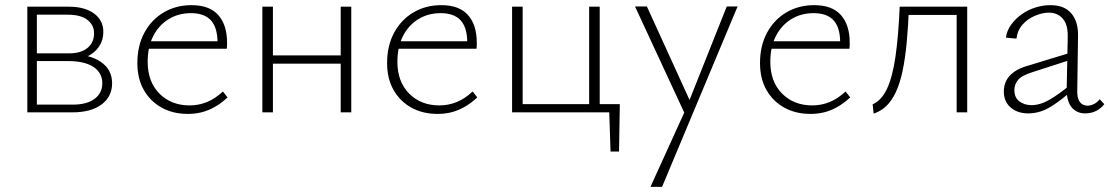

<svg xmlns="http://www.w3.org/2000/svg" viewBox="-20 -436 4308 745"><path d="M86 0V-410H247Q309 -410 345 -383.5Q381 -357 381 -312Q381 -280 364 -255Q347 -230 317 -216Q287 -202 245 -202L251 -226Q327 -226 371 -196Q415 -166 415 -113Q415 -61 374 -30.5Q333 0 260 0ZM123 -30H262Q317 -30 347 -52.5Q377 -75 377 -113Q377 -153 343 -176Q309 -199 244 -199H111V-229H249Q294 -229 319.5 -250Q345 -271 345 -307Q345 -339 319 -359Q293 -379 243 -379H123Z M709 6Q651 6 607 -18.5Q563 -43 538 -87Q513 -131 513 -191Q513 -259 540.5 -309.5Q568 -360 615.5 -388Q663 -416 723 -416Q793 -416 827 -377.5Q861 -339 861 -271Q861 -265 861 -259Q861 -253 860 -247H824V-271Q824 -329 798.5 -357Q773 -385 721 -385Q672 -385 634 -361.5Q596 -338 574.5 -296Q553 -254 553 -196Q553 -119 598.5 -73Q644 -27 716 -27Q751 -27 783 -40Q815 -53 845 -81L863 -58Q837 -34 811.5 -20Q786 -6 761 0Q736 6 709 6ZM542 -247 548 -276H853V-247Z M1302 0V-410H1343V0ZM998 0V-410H1039V0ZM1017 -189V-221H1323V-189Z M1678 6Q1620 6 1576 -18.5Q1532 -43 1507 -87Q1482 -131 1482 -191Q1482 -259 1509.5 -309.5Q1537 -360 1584.5 -388Q1632 -416 1692 -416Q1762 -416 1796 -377.5Q1830 -339 1830 -271Q1830 -265 1830 -259Q1830 -253 1829 -247H1793V-271Q1793 -329 1767.5 -357Q1742 -385 1690 -385Q1641 -385 1603 -361.5Q1565 -338 1543.5 -296Q1522 -254 1522 -196Q1522 -119 1567.5 -73Q1613 -27 1685 -27Q1720 -27 1752 -40Q1784 -53 1814 -81L1832 -58Q1806 -34 1780.5 -20Q1755 -6 1730 0Q1705 6 1678 6ZM1511 -247 1517 -276H1822V-247Z M2266 0V-410H2307V0ZM1986 0V-32H2287V0ZM1967 0V-410H2008V0ZM2285 0V-32H2385L2367 0ZM2349 152 2343 -32H2385L2382 152Z M2642 16 2444 -411H2490L2663 -32ZM2800 -411H2842L2549 289H2504L2644 -19Z M3125 6Q3067 6 3023 -18.5Q2979 -43 2954 -87Q2929 -131 2929 -191Q2929 -259 2956.5 -309.5Q2984 -360 3031.5 -388Q3079 -416 3139 -416Q3209 -416 3243 -377.5Q3277 -339 3277 -271Q3277 -265 3277 -259Q3277 -253 3276 -247H3240V-271Q3240 -329 3214.5 -357Q3189 -385 3137 -385Q3088 -385 3050 -361.5Q3012 -338 2990.5 -296Q2969 -254 2969 -196Q2969 -119 3014.5 -73Q3060 -27 3132 -27Q3167 -27 3199 -40Q3231 -53 3261 -81L3279 -58Q3253 -34 3227.5 -20Q3202 -6 3177 0Q3152 6 3125 6ZM2958 -247 2964 -276H3269V-247Z M3370 5 3366 -31Q3401 -47 3422 -92Q3443 -137 3454.5 -215.5Q3466 -294 3471 -410H3507Q3504 -331 3498 -269Q3492 -207 3482 -160Q3472 -113 3456.5 -79.5Q3441 -46 3420 -25.5Q3399 -5 3370 5ZM3692 0V-410H3733V0ZM3492 -378V-410H3710V-378Z M4191 4Q4157 4 4137.5 -20.5Q4118 -45 4119 -92L4123 -291Q4124 -325 4115 -345.5Q4106 -366 4089 -376.5Q4072 -387 4050 -387Q4026 -387 3997.5 -375.5Q3969 -364 3948.5 -341.5Q3928 -319 3924 -286L3883 -290Q3887 -318 3904 -341Q3921 -364 3945 -381Q3969 -398 3998 -407Q4027 -416 4056 -416Q4110 -416 4137 -384Q4164 -352 4163 -297L4160 -85Q4159 -56 4169.5 -41Q4180 -26 4200 -26Q4212 -26 4225 -32.5Q4238 -39 4247 -51L4265 -32Q4252 -15 4233 -5.5Q4214 4 4191 4ZM3970 4Q3928 4 3901.5 -19Q3875 -42 3875 -81Q3875 -104 3884.5 -123Q3894 -142 3915.5 -157.5Q3937 -173 3975 -183L4142 -234L4147 -208L3986 -156Q3944 -143 3930 -125.5Q3916 -108 3916 -87Q3916 -57 3935.5 -42.5Q3955 -28 3983 -28Q4016 -28 4053 -49.5Q4090 -71 4133 -107L4144 -89Q4102 -50 4059 -23Q4016 4 3970 4Z"/></svg>

Font: Ysabeau ExtraLight
Style: Regular
Weight: 250
Designer: Christian Thalmann (Catharsis Fonts)
Version: Version 2.002